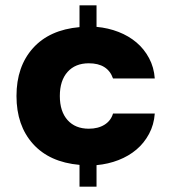

<svg xmlns="http://www.w3.org/2000/svg" viewBox="-20 -617 671 722"><path d="M562 -190Q559 -148 540.5 -113.5Q522 -79 493 -54.5Q464 -30 425.5 -15Q387 0 343 4V85H279V3Q166 -7 104 -76Q42 -145 42 -256Q42 -367 104 -436Q166 -505 279 -515V-597H343V-516Q387 -512 425.5 -497Q464 -482 493 -457.5Q522 -433 540.5 -398.5Q559 -364 562 -322H405Q385 -379 314 -379Q263 -379 234 -346.5Q205 -314 205 -256Q205 -198 234 -165.5Q263 -133 314 -133Q349 -133 373 -148Q397 -163 405 -190H562Z"/></svg>

Font: SVN-Poppins
Style: Bold
Weight: 700
Designer: Ninad Kale (Devanagari), Jonny Pinhorn (Latin)
Foundry: Indian Type Foundry
Version: Version 3.200;PS 1.000;hotconv 16.6.54;makeotf.lib2.5.65590